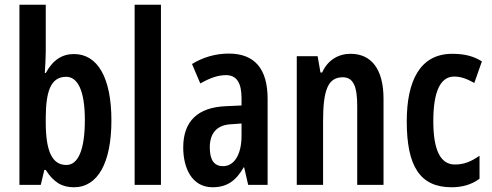

<svg xmlns="http://www.w3.org/2000/svg" viewBox="-20 -780 2076 810"><path d="M173 -560V-760H62V0H152L167 -63H173C207 -10 242 10 292 10C393 10 450 -94 450 -272C450 -452 392 -552 292 -552C242 -552 203 -527 173 -472H169C171 -506 173 -539 173 -560ZM259 -456C309 -456 338 -395 338 -274C338 -144 308 -84 260 -84C200 -84 173 -142 173 -264V-286C174 -388 191 -456 259 -456Z M659 0V-760H548V0Z M945 -554C891 -554 837 -539 790 -510L825 -428C868 -452 900 -463 934 -463C979 -463 999 -429 999 -366V-335L932 -332C816 -327 753 -270 753 -158C753 -70 790 10 877 10C938 10 976 -18 1008 -74H1010L1027 0H1109V-363C1109 -489 1055 -554 945 -554ZM958 -256 999 -259V-207C999 -128 968 -79 921 -79C885 -79 865 -103 865 -158C865 -218 895 -254 958 -256Z M1459 -553C1409 -553 1363 -528 1339 -474H1332L1320 -543H1232V0H1343V-270C1343 -403 1365 -454 1426 -454C1472 -454 1487 -413 1487 -333V0H1598V-363C1598 -488 1547 -553 1459 -553Z M1885 10C1928 10 1968 0 2003 -26V-123C1967 -98 1937 -86 1899 -86C1838 -86 1808 -147 1808 -269C1808 -392 1837 -457 1896 -457C1924 -457 1949 -448 1981 -430L2013 -521C1981 -541 1945 -553 1888 -553C1752 -553 1696 -439 1696 -268C1696 -80 1751 10 1885 10Z"/></svg>

Font: Noto Sans Gurmukhi UI ExtraCondensed SemiBold
Style: Regular
Weight: 600
Width: 2
Designer: Jelle Bosma - Monotype Design Team
Foundry: Monotype Imaging Inc.
Version: Version 2.004